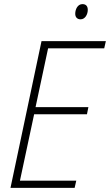

<svg xmlns="http://www.w3.org/2000/svg" viewBox="-20 -914 535 934"><path d="M372 -820C394 -820 407 -844 407 -866C407 -883 399 -894 381 -894C358 -894 346 -869 346 -847C346 -830 356 -820 372 -820ZM31 0H343L351 -35H77L146 -358H403L410 -393H153L214 -679H487L495 -714H182Z"/></svg>

Font: Noto Sans SemiCondensed ExtraLight
Style: Italic
Weight: 200
Width: 4
Italic angle: -12°
Designer: Monotype Design Team
Foundry: Monotype Imaging Inc.
Version: Version 2.013